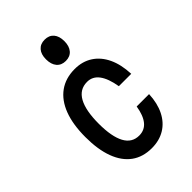

<svg xmlns="http://www.w3.org/2000/svg" viewBox="-249 -969 1097 1097"><g transform="rotate(-45 300.0 -420.0)"><path d="M315 16Q243 16 193 -20.5Q143 -57 117 -127Q91 -197 91 -297Q91 -399 118 -470Q145 -541 197 -578.5Q249 -616 323 -616Q385 -616 431 -586Q477 -556 503 -500.5Q529 -445 532 -368H432Q420 -440 392.5 -477Q365 -514 321 -514Q260 -514 229.5 -459Q199 -404 199 -297Q199 -193 228 -139.5Q257 -86 315 -86Q359 -86 385.5 -118.5Q412 -151 422 -214H522Q519 -143 493 -91Q467 -39 421.5 -11.5Q376 16 315 16ZM320 -684Q285 -684 265.5 -707Q246 -730 246 -771Q246 -811 265.5 -833.5Q285 -856 320 -856Q355 -856 374.5 -833.5Q394 -811 394 -770Q394 -730 374.5 -707Q355 -684 320 -684Z"/></g></svg>

Font: Martian Mono Condensed
Style: Regular
Weight: 400
Width: 3
Designer: Roman Shamin
Foundry: Evil Martians
Version: Version 1.000